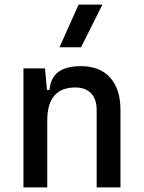

<svg xmlns="http://www.w3.org/2000/svg" viewBox="-20 -815 626 835"><path d="M400.4 0V-336.9Q400.4 -383.8 376 -409.2Q351.6 -434.6 307.6 -434.6Q185.5 -434.6 185.5 -291L155.3 -423.8H195.3Q199.7 -476.1 233.4 -501.7Q267.1 -527.3 332 -527.3Q414.1 -527.3 459 -477.5Q503.9 -427.7 503.9 -336.9V0ZM82 0V-517.6H175.8L185.5 -408.2V0ZM238.8 -609.4 321.8 -794.9H425.3L332.5 -609.4Z"/></svg>

Font: Cascadia Mono
Style: Regular
Weight: 400
Monospace: yes
Designer: Aaron Bell
Foundry: Saja Typeworks
Version: Version 2404.023